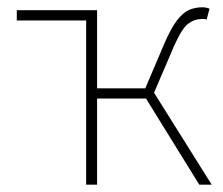

<svg xmlns="http://www.w3.org/2000/svg" viewBox="-20 -506 612 526"><path d="M246 -478 216 -450H26V-478ZM216 0V-478H246V-264H378L430 -386Q449 -430 465.5 -451Q482 -472 498.5 -479Q515 -486 534 -486Q546 -486 554 -482L546 -452Q542 -454 539.5 -454Q537 -454 532 -454Q513 -454 495.5 -441Q478 -428 456 -378L402 -252L560 0H526L380 -236H246V0Z"/></svg>

Font: Source Sans 3 Variable
Style: Regular
Weight: 200
Designer: Paul D. Hunt
Foundry: Adobe Systems Incorporated
Version: Version 3.026